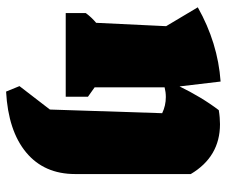

<svg xmlns="http://www.w3.org/2000/svg" viewBox="-77 -472 745 631"><g transform="rotate(90 295.5 -156.5)"><path d="M23 0V-66Q37 -85 55 -100L66 -330L4 -434Q121 -500 248 -509L264 -374Q281 -409 300.5 -441.5Q320 -474 342 -503Q354 -505 366 -506Q378 -507 388 -507Q495 -507 552 -411V-31Q552 71 481 130Q410 189 281 196L263 152L340 52L352 -317Q327 -329 299 -329Q283 -329 267 -325V-95L298 -73V0Z"/></g></svg>

Font: Piazzolla Black
Style: Regular
Weight: 900
Designer: Juan Pablo del Peral
Foundry: Huerta Tipografica
Version: Version 1.330